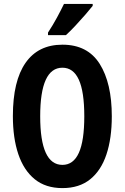

<svg xmlns="http://www.w3.org/2000/svg" viewBox="-20 -954 639 984"><path d="M553 -358Q553 -245 525.5 -162.5Q498 -80 442 -35Q386 10 300 10Q214 10 158 -35.5Q102 -81 74 -163.5Q46 -246 46 -359Q46 -539 111 -632Q176 -725 300 -725Q429 -725 491 -626.5Q553 -528 553 -358ZM186 -358Q186 -109 300 -109Q356 -109 384 -170.5Q412 -232 412 -358Q412 -484 384 -545.5Q356 -607 300 -607Q186 -607 186 -358ZM455 -924Q441 -906 417.5 -879Q394 -852 367.5 -823.5Q341 -795 318 -774H226V-787Q252 -827 272 -864Q292 -901 308 -934H455Z"/></svg>

Font: Noto Sans Gujarati ExtraCondensed
Style: Bold
Weight: 700
Width: 2
Designer: Jelle Bosma - Monotype Design Team, Universal Thirst
Foundry: Monotype Imaging Inc.
Version: Version 2.106; ttfautohint (v1.8.4.7-5d5b)